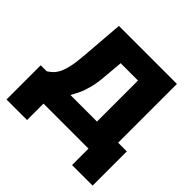

<svg xmlns="http://www.w3.org/2000/svg" viewBox="-215 -931 1290 1290"><g transform="rotate(45 430.5 -286.0)"><path d="M21.5 156.2V-168.9H78.6Q97.2 -180.7 113.8 -196.5Q130.4 -212.4 143.8 -239Q157.2 -265.6 166.7 -309.1Q176.3 -352.5 181.6 -418.9L206.1 -727.5H757.3V-168.9H839.8V156.2H644.5V0H216.8V156.2ZM303.7 -168.9H556.2V-558.6H391.6L379.4 -418.9Q374 -352.5 362.1 -306.6Q350.1 -260.7 334.7 -228.3Q319.3 -195.8 303.7 -168.9Z"/></g></svg>

Font: Inter 28pt Black
Style: Regular
Weight: 900
Designer: Rasmus Andersson
Foundry: rsms
Version: Version 4.001;git-66647c0bb